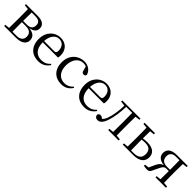

<svg xmlns="http://www.w3.org/2000/svg" viewBox="351 -1860 3205 3205"><g transform="rotate(45 1953.0 -258.0)"><path d="M123 0H318C466 0 519 -67 519 -137C519 -210 475 -259 365 -272C465 -289 494 -338 494 -392C494 -467 442 -516 318 -516H43V-489L124 -480L126 -288V-229L124 -36L43 -28V0ZM209 -484H295C380 -484 415 -450 415 -387C415 -317 376 -284 292 -284H207ZM207 -255H295C399 -255 437 -210 437 -140C437 -71 394 -31 301 -31H209L207 -229Z M859 15C949 15 1016 -26 1060 -94L1044 -108C1003 -60 952 -35 881 -35C771 -35 693 -104 691 -263H1051C1056 -279 1058 -299 1058 -323C1058 -441 981 -531 851 -531C718 -531 604 -425 604 -257C604 -76 711 15 859 15ZM692 -294C699 -424 766 -499 849 -499C930 -499 978 -437 978 -352C978 -312 968 -294 933 -294Z M1399 15C1494 15 1554 -25 1599 -94L1583 -107C1538 -58 1487 -35 1427 -35C1315 -35 1237 -118 1237 -262C1237 -408 1315 -499 1417 -499C1440 -499 1462 -495 1484 -486L1505 -413C1511 -378 1527 -364 1555 -364C1577 -364 1591 -375 1597 -399C1575 -479 1501 -531 1412 -531C1274 -531 1150 -430 1150 -251C1150 -84 1252 15 1399 15Z M1943 15C2033 15 2100 -26 2144 -94L2128 -108C2087 -60 2036 -35 1965 -35C1855 -35 1777 -104 1775 -263H2135C2140 -279 2142 -299 2142 -323C2142 -441 2065 -531 1935 -531C1802 -531 1688 -425 1688 -257C1688 -76 1795 15 1943 15ZM1776 -294C1783 -424 1850 -499 1933 -499C2014 -499 2062 -437 2062 -352C2062 -312 2052 -294 2017 -294Z M2579 0H2746V-28L2665 -36C2664 -92 2663 -174 2663 -229V-288C2663 -342 2664 -424 2665 -480L2746 -489V-516H2316V-489L2403 -478C2399 -348 2382 -237 2351 -149C2335 -105 2318 -78 2294 -59C2274 -77 2258 -87 2237 -87C2214 -87 2197 -77 2188 -55C2188 -14 2215 10 2254 10C2308 10 2353 -30 2387 -139C2416 -230 2434 -349 2439 -486H2580L2582 -288V-229L2580 -36L2499 -28V0Z M2843 0H3089C3246 0 3308 -71 3308 -163C3308 -252 3249 -319 3108 -319C3075 -319 3041 -316 3007 -311C3007 -364 3008 -432 3009 -480L3089 -489V-516H2843V-489L2924 -480L2926 -288V-229L2924 -36L2843 -28ZM3007 -281C3033 -285 3059 -287 3086 -287C3183 -287 3228 -247 3228 -160C3228 -70 3177 -29 3072 -29H3010C3008 -85 3007 -171 3007 -229Z M3616 0H3862V-28L3782 -36C3780 -92 3779 -174 3779 -229V-288C3779 -342 3780 -424 3782 -480L3862 -489V-516H3603C3475 -516 3416 -460 3416 -379C3416 -308 3459 -254 3571 -242C3522 -229 3493 -198 3468 -144L3418 -35L3343 -27V0C3367 5 3391 9 3416 9C3467 9 3480 -3 3497 -41L3551 -153C3578 -209 3596 -231 3649 -231H3699L3697 -36L3616 -28ZM3699 -261H3625C3539 -261 3495 -302 3495 -377C3495 -445 3534 -485 3614 -485H3697L3699 -288Z"/></g></svg>

Font: Noto Serif CJK KR
Style: Regular
Weight: 400
Designer: Ryoko NISHIZUKA 西塚涼子 (kana & ideographs); Frank Grießhammer (Latin, Greek & Cyrillic); Wenlong ZHANG 张文龙 (bopomofo); San
Foundry: Adobe
Version: Version 2.001;hotconv 1.1.0;makeotfexe 2.6.0